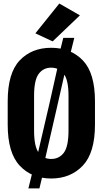

<svg xmlns="http://www.w3.org/2000/svg" viewBox="-20 -986 572 1070"><path d="M22.9 -291.5Q22.9 -133.8 90.1 -62.5Q157.2 8.8 265.1 8.8Q373 8.8 441.2 -62.7Q509.3 -134.3 509.3 -291.5V-421.4Q509.3 -579.1 441.7 -649.4Q374 -719.7 265.1 -719.7Q156.7 -719.7 89.8 -649.4Q22.9 -579.1 22.9 -421.4ZM169.9 -451.7Q169.9 -539.6 195.6 -574.2Q221.2 -608.9 265.1 -608.9Q309.6 -608.9 335.7 -574.2Q361.8 -539.6 361.8 -451.7V-259.3Q361.8 -169.4 335.7 -134.8Q309.6 -100.1 265.1 -100.1Q221.2 -100.1 195.6 -134.8Q169.9 -169.4 169.9 -259.3ZM138.2 64H199.7L218.3 -13.7L211.9 -15.1L295.4 -378.9L256.3 -412.1L167 -28.3L161.6 -30.3ZM332.5 -774.9 313.5 -697.8 319.8 -695.3 256.3 -412.1 295.4 -378.9 364.3 -682.1 370.6 -680.7 394 -774.9ZM177.2 -800.3 273.4 -755.4 425.3 -900.4 310.5 -966.3Z"/></svg>

Font: Roboto Flex Super Cond Bold
Style: Regular
Weight: 700
Width: 3
Designer: Berlow after Robertson
Foundry: Google
Version: Version 3.000